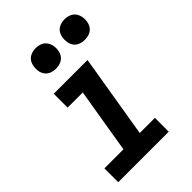

<svg xmlns="http://www.w3.org/2000/svg" viewBox="-221 -846 941 941"><g transform="rotate(-45 250.0 -375.5)"><path d="M28 0V-96H160L216 -434H111V-530H345L273 -96H378V0ZM406 -609Q389 -609 373.5 -615Q358 -621 348.5 -634Q339 -647 336.5 -663.5Q334 -680 337 -697Q339 -709 345 -720Q351 -731 361 -738Q371 -745 383 -748Q395 -751 406 -751Q423 -751 438.5 -745Q454 -739 463.5 -726Q473 -713 476 -696.5Q479 -680 476 -663Q474 -651 468 -640Q462 -629 452 -622Q442 -615 430 -612Q418 -609 406 -609ZM206 -609Q189 -609 173.5 -615Q158 -621 148.5 -634Q139 -647 136.5 -663.5Q134 -680 137 -697Q139 -709 145 -720Q151 -731 161 -738Q171 -745 183 -748Q195 -751 206 -751Q223 -751 238.5 -745Q254 -739 263.5 -726Q273 -713 276 -696.5Q279 -680 276 -663Q274 -651 268 -640Q262 -629 252 -622Q242 -615 230 -612Q218 -609 206 -609Z"/></g></svg>

Font: Iosevka Slab Oblique
Style: Bold
Weight: 700
Italic angle: -9°
Monospace: yes
Designer: Belleve Invis
Foundry: Belleve Invis
Version: Version 11.1.1; ttfautohint (v1.8.3)